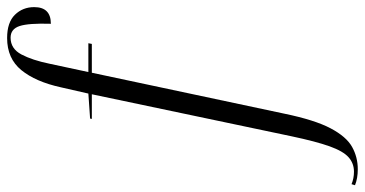

<svg xmlns="http://www.w3.org/2000/svg" viewBox="-400 -542 1050 553"><g transform="rotate(-90 125.5 -265.0)"><path d="M-85 240Q-111 240 -131 232L-128 222Q-111 229 -92 229Q-68 229 -50.5 213.5Q-33 198 -19 159Q-5 120 10 49L131 -526H60L61 -531L133 -536L151 -615Q167 -688 200.5 -729Q234 -770 293 -770Q338 -770 360 -747.5Q382 -725 382 -692Q382 -644 334 -644Q336 -708 327.5 -734Q319 -760 294 -760Q262 -760 245.5 -728.5Q229 -697 219 -648L195 -536H278L276 -526H193L75 29Q57 116 33 161.5Q9 207 -20.5 223.5Q-50 240 -85 240Z"/></g></svg>

Font: Noto Serif Display ExtraCondensed Light
Style: Italic
Weight: 300
Width: 2
Italic angle: -12°
Designer: Monotype Design Team
Foundry: Monotype Imaging Inc.
Version: Version 2.009